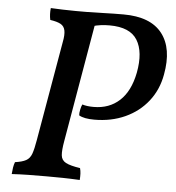

<svg xmlns="http://www.w3.org/2000/svg" viewBox="-50 -726 710 776"><g transform="rotate(5 305.0 -338.0)"><path d="M26 3Q27 -11 29 -23.5Q31 -36 35 -46Q64 -50 79.5 -58.5Q95 -67 102 -86.5Q109 -106 115 -142L185 -546Q191 -576 187.5 -593.5Q184 -611 169.5 -619Q155 -627 127 -631Q122 -654 125 -679Q146 -678 172.5 -677Q199 -676 225 -676Q251 -676 271 -676Q295 -676 337 -677.5Q379 -679 420 -679Q530 -679 577 -618.5Q624 -558 604 -451Q593 -389 556.5 -342.5Q520 -296 464 -270.5Q408 -245 339 -245Q318 -245 302.5 -248Q287 -251 277 -257Q276 -266 279 -280.5Q282 -295 286 -302Q295 -299 306.5 -297.5Q318 -296 332 -296Q395 -296 437 -334.5Q479 -373 494 -449Q510 -534 480.5 -582Q451 -630 368 -630Q350 -630 333.5 -628Q317 -626 296 -620L311 -643L226 -149Q219 -110 221 -90Q223 -70 241 -60.5Q259 -51 299 -45Q302 -34 302.5 -23Q303 -12 302 3Q264 1 233 0.5Q202 0 167 0Q127 0 94 0.5Q61 1 26 3Z"/></g></svg>

Font: Vollkorn Medium
Style: Italic
Weight: 500
Italic angle: -11°
Designer: Friedrich Althausen
Foundry: Friedrich Althausen
Version: Version 5.000